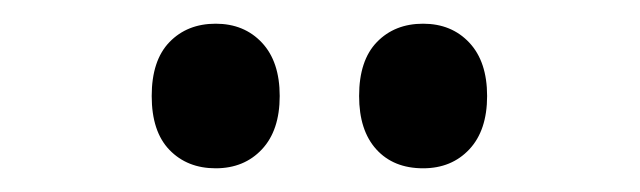

<svg xmlns="http://www.w3.org/2000/svg" viewBox="-20 -757 540 162"><path d="M108 -676Q108 -706 123 -721.5Q138 -737 162 -737Q186 -737 201 -721Q216 -705 216 -676Q216 -647 201 -631Q186 -615 162 -615Q138 -615 123 -630.5Q108 -646 108 -676ZM283 -676Q283 -706 298 -721.5Q313 -737 337 -737Q361 -737 376 -721Q391 -705 391 -676Q391 -647 376 -631Q361 -615 337 -615Q312 -615 297.5 -631Q283 -647 283 -676Z"/></svg>

Font: Noto Sans Thai Looped ExtraCondensed SemiBold
Style: Regular
Weight: 600
Width: 2
Designer: Sasikarn Vongin, Ben Mitchell
Foundry: The Fontpad Ltd
Version: Version 1.001; ttfautohint (v1.8.4.7-5d5b)